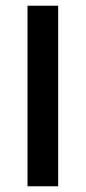

<svg xmlns="http://www.w3.org/2000/svg" viewBox="-20 -650 299 670"><path d="M183 -630V0H76V-630Z"/></svg>

Font: Mukta Medium
Style: Regular
Weight: 500
Designer: Girish Dalvi and Yashodeep Gholap
Foundry: Ek Type
Version: Version 2.538;PS 1.002;hotconv 16.6.51;makeotf.lib2.5.65220;